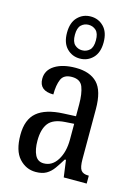

<svg xmlns="http://www.w3.org/2000/svg" viewBox="-123 -883 701 962"><g transform="rotate(15 227.0 -402.0)"><path d="M159 10Q109 10 73.5 -29Q38 -68 38 -150Q38 -230 82.5 -267.5Q127 -305 218 -309L283 -312V-373Q283 -429 270 -463Q257 -497 213 -497Q171 -497 158 -467Q145 -437 145 -388Q71 -388 71 -450Q71 -495 112 -520.5Q153 -546 220 -546Q294 -546 332 -506.5Q370 -467 370 -372V-113Q370 -71 381 -56Q392 -41 419 -41H422V0H303L291 -88H285Q268 -60 252 -37.5Q236 -15 214.5 -2.5Q193 10 159 10ZM187 -42Q231 -42 257.5 -84.5Q284 -127 284 -191V-273L238 -270Q176 -266 152 -234.5Q128 -203 128 -144Q128 -98 142 -70Q156 -42 187 -42ZM226 -596Q186 -596 158.5 -624Q131 -652 131 -705Q131 -758 158.5 -786Q186 -814 226 -814Q266 -814 293.5 -786Q321 -758 321 -705Q321 -652 293.5 -624Q266 -596 226 -596ZM226 -639Q249 -639 265 -654Q281 -669 281 -705Q281 -741 265 -756Q249 -771 226 -771Q204 -771 188 -756Q172 -741 172 -705Q172 -669 188 -654Q204 -639 226 -639Z"/></g></svg>

Font: Noto Serif Tamil ExtraCondensed
Style: Regular
Weight: 400
Width: 2
Designer: Indian Type Foundry, Tom Grace, and the Monotype Design Team
Foundry: Monotype Imaging Inc.
Version: Version 2.004; ttfautohint (v1.8.4.7-5d5b)